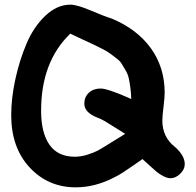

<svg xmlns="http://www.w3.org/2000/svg" viewBox="-20 -709 839 822"><path d="M710 54Q696 54 679 45Q662 36 650 26Q638 16 618.5 -2Q599 -20 590 -28Q579 -20 552 -1.5Q525 17 506 29.5Q487 42 468 51Q387 93 304 93Q186 93 107 8Q28 -77 28 -216Q28 -288 45.5 -369Q63 -450 93.5 -522Q124 -594 174 -641.5Q224 -689 281 -689Q310 -689 368.5 -664Q427 -639 457 -630Q566 -585 625.5 -503Q685 -421 685 -312Q685 -292 680 -251.5Q675 -211 675 -193Q675 -122 729 -80Q771 -43 771 -6Q771 16 751.5 35Q732 54 710 54ZM300 -38Q327 -38 355 -47Q383 -56 398 -64Q413 -72 456 -99Q499 -126 516 -136Q496 -148 469.5 -165Q443 -182 427.5 -191Q412 -200 398 -205Q341 -227 341 -265Q341 -294 360.5 -312Q380 -330 411 -330Q440 -330 531 -290L542 -285Q541 -312 538 -334.5Q535 -357 531 -375Q527 -393 517 -409Q507 -425 500.5 -436.5Q494 -448 477 -460.5Q460 -473 450.5 -480.5Q441 -488 416.5 -500.5Q392 -513 378 -519.5Q364 -526 331.5 -541Q299 -556 281 -565Q156 -445 156 -235Q156 -140 192 -89Q228 -38 300 -38Z"/></svg>

Font: Because We Learn
Style: Regular
Weight: 400
Designer: Liz Wetzel, Aaron Williamson, Russ McMullin
Foundry: Red Hat
Version: Version 1.000